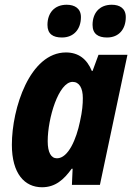

<svg xmlns="http://www.w3.org/2000/svg" viewBox="-20 -779 557 809"><path d="M241 -621C291 -621 321 -656 321 -707C321 -744 294 -759 261 -759C209 -759 180 -724 180 -674C180 -636 203 -621 241 -621ZM431 -621C481 -621 510 -656 510 -707C510 -744 484 -759 451 -759C399 -759 370 -724 370 -674C370 -636 394 -621 431 -621ZM220 -112C195 -112 181 -137 181 -184C181 -281 227 -434 286 -434C314 -434 329 -408 329 -366C329 -340 327 -312 317 -267C302 -194 268 -112 220 -112ZM157 10C213 10 249 -22 282 -68H286L283 0H401L517 -548H395L370 -480H367C346 -531 310 -558 258 -558C106 -558 30 -323 30 -169C30 -47 84 10 157 10Z"/></svg>

Font: Noto Sans Display SemiCondensed Extra
Style: Italic
Weight: 800
Width: 4
Italic angle: -12°
Designer: Monotype Design Team
Foundry: Monotype Imaging Inc.
Version: Version 1.900